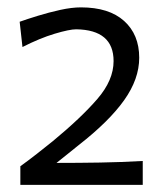

<svg xmlns="http://www.w3.org/2000/svg" viewBox="-20 -831 460 534"><path d="M36.6 -316.9V-368.7Q59.1 -384.8 81.8 -402.6Q104.5 -420.4 127 -438.5Q205.6 -503.4 250.7 -555.7Q295.9 -607.9 295.9 -661.1Q295.9 -748 191.9 -749.5Q173.3 -749.5 131.8 -737.1Q90.3 -724.6 42.5 -700.2L34.7 -770.5Q55.2 -777.8 85.4 -787.1Q115.7 -796.4 147.7 -803.5Q179.7 -810.5 205.1 -810.5Q283.2 -810.5 325.2 -772.7Q367.2 -734.9 367.2 -670.4Q367.2 -611.3 325.4 -552.5Q283.7 -493.7 199.2 -427.7L137.2 -377.9Q197.8 -377.9 258.1 -378.9Q318.4 -379.9 377 -383.3V-316.9Z"/></svg>

Font: Pinar-DS2-FD Regular
Style: Regular
Weight: 400
Designer: Amin Abedi
Version: Version 2.000